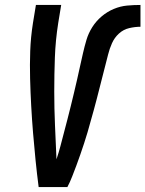

<svg xmlns="http://www.w3.org/2000/svg" viewBox="-20 -755 587 775"><path d="M136 0Q129 -54 123.5 -108.5Q118 -163 113.5 -217.5Q109 -272 106 -327Q103 -382 101.5 -437.5Q100 -493 102 -549Q104 -605 113 -662L125 -735H227L215 -662Q204 -592 201.5 -523Q199 -454 199 -385.5Q199 -317 202 -248.5Q205 -180 208 -112Q217 -139 224 -165.5Q231 -192 238 -219Q245 -246 252 -272.5Q259 -299 265.5 -326Q272 -353 278.5 -379.5Q285 -406 291 -433Q297 -460 303 -487Q309 -514 315 -540.5Q321 -567 329 -594Q337 -621 352.5 -645.5Q368 -670 390.5 -689Q413 -708 439.5 -719Q466 -730 493 -732.5Q520 -735 547 -735V-647Q525 -647 501.5 -641.5Q478 -636 460 -619.5Q442 -603 432 -580.5Q422 -558 416.5 -535.5Q411 -513 405 -490.5Q399 -468 393.5 -445.5Q388 -423 382 -400.5Q376 -378 370.5 -355.5Q365 -333 358.5 -310.5Q352 -288 346 -266Q340 -244 333.5 -221.5Q327 -199 319.5 -176.5Q312 -154 304.5 -132Q297 -110 288.5 -87.5Q280 -65 271.5 -43Q263 -21 252 0Z"/></svg>

Font: Iosevka Curly Semibold
Style: Italic
Weight: 600
Italic angle: -9°
Monospace: yes
Designer: Belleve Invis
Foundry: Belleve Invis
Version: Version 22.1.2; ttfautohint (v1.8.4)